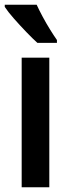

<svg xmlns="http://www.w3.org/2000/svg" viewBox="-32 -786 287 806"><path d="M175 0H59V-544H175ZM122 -766Q132 -744 147 -716Q162 -688 178.5 -661.5Q195 -635 207 -618V-606H125Q107 -622 79.5 -650.5Q52 -679 26.5 -708Q1 -737 -12 -757V-766Z"/></svg>

Font: Noto Sans Bengali ExtraCondensed SemiBold
Style: Regular
Weight: 600
Width: 2
Designer: Joana Ranito - Universal Thirst; Jelle Bosma - Monotype Design Team
Foundry: Universal Thirst ehf.
Version: Version 3.000; ttfautohint (v1.8.4.7-5d5b)